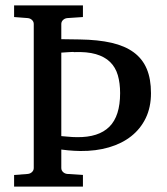

<svg xmlns="http://www.w3.org/2000/svg" viewBox="-20 -691 618 711"><path d="M424.8 -346.2Q424.8 -383.3 416.3 -412.6Q407.7 -441.9 387.7 -461.4Q367.7 -481 335 -490.5Q302.2 -500 253.9 -498Q252.9 -499 245.4 -498.5Q237.8 -498 229.5 -497.6Q219.7 -496.6 207 -496.1V-187Q218.3 -186 229 -185.1Q238.3 -184.1 248 -183.6Q257.8 -183.1 265.1 -183.1Q345.2 -182.1 385 -221.7Q424.8 -261.2 424.8 -346.2ZM539.1 -346.2Q539.1 -293.9 519.8 -253.9Q500.5 -213.9 465.8 -186.5Q431.2 -159.2 383.3 -145.3Q335.4 -131.3 277.8 -131.8Q267.1 -131.8 254.9 -132.6Q242.7 -133.3 231.9 -134.3Q219.2 -135.7 207 -137.2V-68.8Q207 -60.1 213.4 -54Q219.7 -47.9 229 -46.9L287.1 -43V0H32.2V-43L83 -46.9Q92.3 -47.9 98.6 -54Q105 -60.1 105 -68.8V-602.1Q105 -610.8 98.6 -616.9Q92.3 -623 83 -624L32.2 -627.9V-670.9H287.1V-627.9L229 -624Q219.7 -623 213.4 -616.9Q207 -610.8 207 -602.1V-545.9L274.9 -544.9Q343.3 -543.9 393.1 -532.5Q442.9 -521 475.3 -497.1Q507.8 -473.1 523.4 -436Q539.1 -398.9 539.1 -346.2Z"/></svg>

Font: Charis SIL Phon
Style: Regular
Weight: 400
Foundry: SIL International
Version: Version 5.000